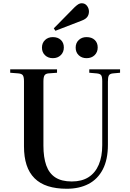

<svg xmlns="http://www.w3.org/2000/svg" viewBox="-20 -1151 803 1185"><path d="M392 14Q326 14 276 -2Q226 -18 193 -51Q160 -84 144 -133Q128 -182 128 -248V-650Q128 -675 121.5 -685.5Q115 -696 94 -698L43 -702V-723H332V-702L278 -698Q261 -696 254.5 -685.5Q248 -675 248 -647V-252Q248 -180 265.5 -130.5Q283 -81 321.5 -56Q360 -31 423 -31Q485 -31 526.5 -57.5Q568 -84 589.5 -134.5Q611 -185 611 -255V-650Q611 -677 604.5 -686.5Q598 -696 577 -698L531 -702V-723H721V-702L677 -698Q658 -696 652 -685.5Q646 -675 646 -647V-258Q646 -166 614.5 -105.5Q583 -45 526 -15.5Q469 14 392 14ZM322 -961 312 -976 441 -1107Q455 -1120 464.5 -1125.5Q474 -1131 484 -1131Q505 -1131 517 -1115Q529 -1099 529 -1080Q529 -1061 519 -1047Q509 -1033 485 -1024ZM514 -792Q485 -792 466 -810Q447 -828 447 -857Q447 -886 466 -904Q485 -922 514 -922Q546 -922 564.5 -904.5Q583 -887 583 -858Q583 -829 564 -810.5Q545 -792 514 -792ZM306 -792Q277 -792 258 -810Q239 -828 239 -857Q239 -886 258 -904Q277 -922 306 -922Q337 -922 355.5 -904.5Q374 -887 374 -858Q374 -829 355 -810.5Q336 -792 306 -792Z"/></svg>

Font: Literata 60pt Medium
Style: Regular
Weight: 500
Designer: Latin by Veronika Burian and Jose Scaglione. Greek by Irene Vlachou. Cyrillic by Vera Evstafieva.
Foundry: TypeTogether
Version: Version 3.103;gftools[0.9.29]